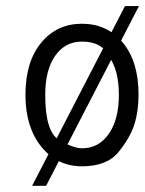

<svg xmlns="http://www.w3.org/2000/svg" viewBox="-20 -534 476 630"><path d="M434.6 -223.6Q434.6 -168.9 420.9 -125.7Q407.2 -82.5 369.1 -35.4Q331.1 11.7 249 11.7Q167.5 11.7 115.5 -52.7Q63.5 -117.2 63.5 -222.2Q63.5 -331.1 115 -393.6Q166.5 -456.1 249 -456.1Q332 -456.1 383.3 -393.8Q434.6 -331.5 434.6 -223.6ZM370.1 -223.1Q370.1 -263.2 361.8 -295.7Q353.5 -328.1 329.3 -362.8Q305.2 -397.5 249 -397.5Q193.4 -397.5 160.9 -350.8Q128.4 -304.2 128.4 -222.2Q128.4 -100.6 174.8 -74Q221.2 -47.4 249 -47.4Q304.2 -47.4 337.2 -95Q370.1 -142.6 370.1 -223.1ZM436 -514.2 131.3 75.7H85.4L390.1 -514.2Z"/></svg>

Font: Meera
Style: Regular
Weight: 400
Designer: Hussain KH and Suresh P for Swathanthra Malayalam Computing (SMC)
Version: Version 7.0.0+20221109